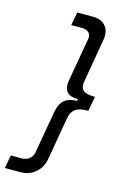

<svg xmlns="http://www.w3.org/2000/svg" viewBox="-160 -779 639 982"><g transform="rotate(15 159.5 -288.0)"><path d="M287 -616 248 -389Q242 -357 258 -342Q274 -327 314 -327H321L307 -249H300Q260 -249 239 -234Q218 -219 212 -187L173 39Q165 87 132 115.5Q99 144 53 144H-30L-17 74H41Q64 74 80.5 61Q97 48 101 26L141 -203Q149 -244 172.5 -263.5Q196 -283 238 -283L240 -293Q198 -293 181 -313Q164 -333 171 -374L211 -603Q215 -625 202.5 -637.5Q190 -650 167 -650H109L122 -720H205Q251 -720 273.5 -692Q296 -664 287 -616Z"/></g></svg>

Font: Fixel Italic Variable Display Thin
Style: Italic
Weight: 100
Italic angle: -10°
Designer: AlfaBravo + MacPaw
Foundry: Kyrylo Tkachov, Marchela Mozhyna, Serhii Makarenko, Maria Weinstein, Zakhar Kryvoshyya
Version: Version 1.210;Glyphs 3.2 (3217)